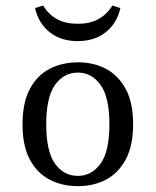

<svg xmlns="http://www.w3.org/2000/svg" viewBox="-20 -647 550 679"><path d="M254.8 11.3Q200 11.3 155.6 -11.7Q111.3 -34.7 85.5 -82.7Q59.7 -130.6 59.7 -207.3Q59.7 -283.9 85.5 -332.3Q111.3 -380.6 155.6 -403.6Q200 -426.6 255.6 -426.6Q311.3 -426.6 354.8 -403.6Q398.4 -380.6 424.6 -332.3Q450.8 -283.9 450.8 -207.3Q450.8 -131.5 424.6 -83.1Q398.4 -34.7 354.8 -11.7Q311.3 11.3 254.8 11.3ZM255.6 -25Q304 -25 335.5 -68.1Q366.9 -111.3 366.9 -207.3Q366.9 -303.2 335.5 -346.8Q304 -390.3 255.6 -390.3Q205.6 -390.3 174.6 -346.8Q143.5 -303.2 143.5 -207.3Q143.5 -111.3 174.6 -68.1Q205.6 -25 255.6 -25ZM254.8 -501.6Q195.2 -501.6 155.6 -533.1Q116.1 -564.5 104 -618.5L132.3 -627.4Q152.4 -595.2 182.3 -579Q212.1 -562.9 254.8 -562.9Q297.6 -562.9 327.4 -579Q357.3 -595.2 377.4 -627.4L405.6 -618.5Q393.5 -564.5 354 -533.1Q314.5 -501.6 254.8 -501.6Z"/></svg>

Font: Playfair 9pt
Style: Regular
Weight: 400
Designer: Claus Eggers Sørensen
Foundry: Claus Eggers Sørensen
Version: Version 2.203